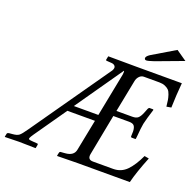

<svg xmlns="http://www.w3.org/2000/svg" viewBox="-140 -968 1145 1119"><g transform="rotate(20 432.5 -408.5)"><path d="M319 -305H471L524 -575Q527 -596 523 -598ZM452 0 328 2 326 0 330 -18Q332 -27 339 -27L365 -29Q419 -33 426 -74L464 -266H293L155 -68Q142 -49 139.5 -42Q137 -35 142 -32.5Q147 -30 166 -29L193 -27Q198 -27 198 -21L194 0L193 2Q128 0 90 0L3 2L2 0L6 -19Q7 -25 17 -27L39 -29Q66 -31 78.5 -40.5Q91 -50 115 -85L459 -577Q469 -595 462 -605Q455 -615 439 -616L410 -618Q402 -618 404 -625L408 -645L410 -646L578 -645H652H865Q858 -568 856 -491L827 -486Q824 -513 822 -526Q820 -539 814 -557Q808 -575 799.5 -583.5Q791 -592 776 -598.5Q761 -605 740 -605H644Q628 -605 616 -592Q604 -579 601 -561L562 -363H660Q684 -363 695.5 -373Q707 -383 717 -407L729 -437Q733 -445 738 -445H759Q762 -445 762 -441Q742 -378 735 -346Q732 -331 730 -311.5Q728 -292 726.5 -273Q725 -254 724 -250L722 -247H700Q693 -247 693 -254L694 -285Q693 -308 684.5 -318.5Q676 -329 653 -329H555L506 -74Q500 -39 534 -39H659Q709 -39 743 -74Q777 -109 806 -172L834 -167Q794 -68 777 0ZM625 -699Q613 -699 613 -710Q613 -721 634 -735L775 -819L840 -774L671 -711Q635 -699 625 -699Z"/></g></svg>

Font: Linux Libertine O
Style: Italic
Weight: 400
Italic angle: -12°
Designer: Philipp H. Poll
Foundry: Philipp H. Poll
Version: Version 5.1.6